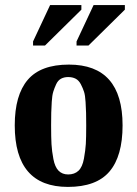

<svg xmlns="http://www.w3.org/2000/svg" viewBox="-20 -725 540 755"><path d="M251 -471Q462 -471 462 -232Q462 -111 410.5 -50.5Q359 10 247 10Q38 10 38 -232Q38 -351 89 -411Q140 -471 251 -471ZM319 -232Q319 -264 318.5 -280.5Q318 -297 316.5 -323.5Q315 -350 310.5 -364Q306 -378 298 -393.5Q290 -409 277.5 -415.5Q265 -422 248 -422Q232 -422 220 -415.5Q208 -409 201 -394Q194 -379 189.5 -364.5Q185 -350 183.5 -324.5Q182 -299 181.5 -281.5Q181 -264 181 -232Q181 -185 182.5 -158Q184 -131 190 -99.5Q196 -68 210.5 -53.5Q225 -39 248 -39Q273 -39 288.5 -53.5Q304 -68 310 -101Q316 -134 317.5 -159Q319 -184 319 -232ZM110 -546V-562L177 -705H300V-687L157 -546ZM281 -546V-562L348 -705H471V-687L328 -546Z"/></svg>

Font: Libra Serif Modern
Style: Bold
Weight: 700
Designer: Stefan Peev, Context Ltd
Foundry: Ascender Corporation
Version: Version 1.000